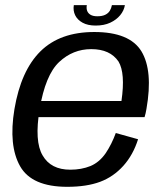

<svg xmlns="http://www.w3.org/2000/svg" viewBox="-20 -723 639 748"><path d="M242 4.8 253.9 -61.9Q178.1 -61.9 146.1 -117.4Q113.4 -172.1 134.4 -297.5Q156.5 -430.5 210.3 -481.3Q263.9 -531.6 335.5 -531.6Q408.9 -531.6 441.7 -483.3Q468.9 -438.3 453.2 -329.6H129.2L118.2 -266.6H543.2Q547.8 -281.7 550.6 -299Q576.7 -447.6 530.9 -523.2Q484.8 -598.3 347.1 -598.3Q213.7 -598.3 137.5 -523Q61.5 -447.8 36.2 -297.7Q12.7 -155.6 58.5 -75.1Q104 4.8 242 4.8ZM253.9 -61.9 242 4.8Q317.4 4.8 370 -14.7Q421.9 -34.1 460.6 -77.1Q498.6 -119.4 517.9 -180.5L431.1 -204.8Q415.2 -161.2 391.6 -126Q367.3 -91 332.9 -76.3Q297.4 -61.9 253.9 -61.9ZM352.7 -623.4Q385.3 -623.4 409.3 -634.5Q433.3 -645.7 448.2 -663.7Q463.1 -681.8 466.6 -703.1H416Q413.8 -690.8 407.7 -680.9Q401.5 -671 389.7 -665.3Q378 -659.6 359.1 -659.6Q342.3 -659.6 332.6 -665.5Q323 -671.3 319.5 -680.9Q316 -690.6 318.2 -703.1H267.6Q264.1 -681.8 272.8 -663.7Q281.5 -645.7 301.8 -634.5Q322.1 -623.4 352.7 -623.4Z"/></svg>

Font: Anybody Thin
Style: Italic
Weight: 100
Italic angle: -10°
Designer: Tyler Finck
Foundry: Etcetera Type Company
Version: Version 1.114;gftools[0.9.25]